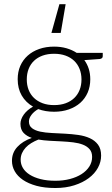

<svg xmlns="http://www.w3.org/2000/svg" viewBox="-20 -734 550 939"><path d="M244.5 -220Q276.5 -220 301.5 -229.2Q326.5 -238.5 343.5 -255Q360.5 -271.5 369.5 -294.5Q378.5 -317.5 378.5 -345.5Q378.5 -373.5 369.2 -396.8Q360 -420 342.8 -436.5Q325.5 -453 300.8 -462Q276 -471 244.5 -471Q213 -471 188.2 -462Q163.5 -453 146.2 -436.5Q129 -420 120 -396.8Q111 -373.5 111 -345.5Q111 -317.5 120 -294.5Q129 -271.5 146.2 -255Q163.5 -238.5 188.2 -229.2Q213 -220 244.5 -220ZM430.5 33.5Q430.5 10 418.2 -4.2Q406 -18.5 385.5 -26.5Q365 -34.5 338.2 -37.8Q311.5 -41 282.2 -42.5Q253 -44 223.5 -45.5Q194 -47 168 -51.5Q149 -44 133 -34.2Q117 -24.5 105.5 -12Q94 0.5 87.5 15.2Q81 30 81 47Q81 69 92.2 87.8Q103.5 106.5 125.2 120.2Q147 134 178.5 142Q210 150 251 150Q289 150 321.8 141.5Q354.5 133 378.8 117.5Q403 102 416.8 80.5Q430.5 59 430.5 33.5ZM482.5 -475.5V-459Q482.5 -448 468.5 -445.5L392.5 -440Q406.5 -421 414 -397.5Q421.5 -374 421.5 -346.5Q421.5 -310.5 408.8 -281.2Q396 -252 372.8 -231.2Q349.5 -210.5 316.8 -199Q284 -187.5 244.5 -187.5Q202 -187.5 167 -200.5Q146 -188.5 133.8 -172.2Q121.5 -156 121.5 -140Q121.5 -118.5 136.8 -107Q152 -95.5 176.8 -90.2Q201.5 -85 233.2 -83.5Q265 -82 298 -80.2Q331 -78.5 362.8 -74Q394.5 -69.5 419.2 -58.2Q444 -47 459.2 -26.8Q474.5 -6.5 474.5 27Q474.5 58 459 86.5Q443.5 115 414.2 137Q385 159 343.5 172.2Q302 185.5 250.5 185.5Q198 185.5 158.5 174.8Q119 164 92.2 145.8Q65.5 127.5 52 103.5Q38.5 79.5 38.5 52.5Q38.5 13 64.5 -15.2Q90.5 -43.5 135.5 -59.5Q110.5 -68 95.2 -84.2Q80 -100.5 80 -128.5Q80 -139 84 -150.5Q88 -162 96 -173.2Q104 -184.5 115.5 -194.5Q127 -204.5 141.5 -212.5Q106 -233 86.2 -267Q66.5 -301 66.5 -346.5Q66.5 -382.5 79.2 -411.8Q92 -441 115.5 -462Q139 -483 171.8 -494.5Q204.5 -506 244.5 -506Q277.5 -506 305.2 -498Q333 -490 355 -475.5ZM277 -573H231.5L270.5 -713.5H301Z"/></svg>

Font: LatoLatin Light
Style: Regular
Weight: 300
Designer: Lukasz Dziedzic with Adam Twardoch and Botio Nikoltchev
Foundry: tyPoland Lukasz Dziedzic
Version: Version 2.015; 2015-08-06; http://www.latofonts.com/